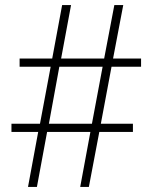

<svg xmlns="http://www.w3.org/2000/svg" viewBox="-20 -734 599 754"><path d="M90 0H125L165 -216H335L295 0H329L370 -216H502V-248H376L418 -472H534V-504H424L464 -714H429L389 -504H220L259 -714H224L185 -504H57V-472H179L137 -248H25V-216H130ZM172 -248 213 -472H383L341 -248Z"/></svg>

Font: Noto Serif Myanmar ExtraLight
Style: Regular
Weight: 200
Designer: Ben Mitchell and the Monotype Design Team
Foundry: Monotype Imaging Inc.
Version: Version 2.106